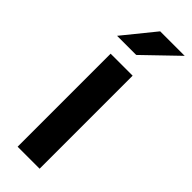

<svg xmlns="http://www.w3.org/2000/svg" viewBox="-243 -740 759 759"><g transform="rotate(45 136.0 -360.5)"><path d="M59 -520H182V0H59ZM135 -721H272L134 -588H27Z"/></g></svg>

Font: D-DIN
Style: DIN-Bold
Weight: 700
Designer: Charles Nix
Foundry: Datto Inc.
Version: Version 1.00